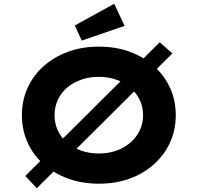

<svg xmlns="http://www.w3.org/2000/svg" viewBox="-20 -963 1049 1017"><path d="M175 34 114 -31 826 -739 893 -680ZM504 10Q414 10 339.5 -17.5Q265 -45 210 -94Q155 -143 125.5 -209.5Q96 -276 96 -353Q96 -431 126 -497Q156 -563 210.5 -612Q265 -661 339.5 -688.5Q414 -716 504 -716Q593 -716 667 -689Q741 -662 796 -612.5Q851 -563 881 -497Q911 -431 911 -353Q911 -275 881 -209Q851 -143 796 -93.5Q741 -44 667 -17Q593 10 504 10ZM504 -150Q555 -150 597.5 -165.5Q640 -181 671.5 -208.5Q703 -236 720.5 -273Q738 -310 738 -353Q738 -396 720.5 -433Q703 -470 671.5 -497.5Q640 -525 597.5 -540.5Q555 -556 504 -556Q452 -556 409 -540.5Q366 -525 334.5 -498Q303 -471 286 -433.5Q269 -396 269 -353Q269 -310 286 -272.5Q303 -235 334.5 -208Q366 -181 409 -165.5Q452 -150 504 -150ZM413 -748 376 -828 585 -943 640 -826Z"/></svg>

Font: Lexend Giga
Style: Bold
Weight: 700
Version: Version 1.007